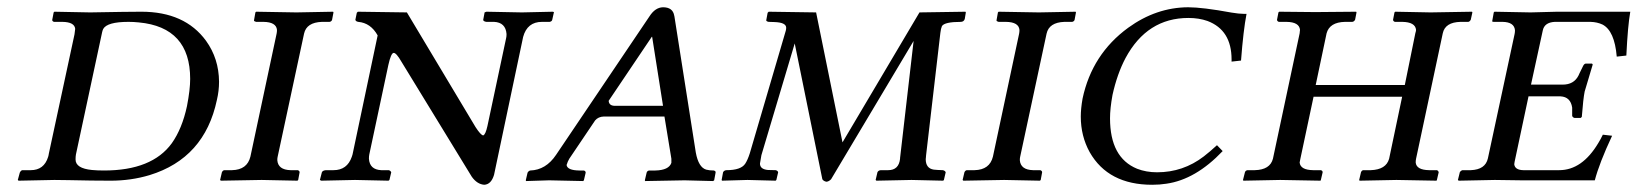

<svg xmlns="http://www.w3.org/2000/svg" viewBox="-20 -494 4486 526"><path d="M34.2 -21Q37.1 -26.9 41 -27.8H64Q100.6 -27.8 111.8 -64Q113.3 -68.8 113.8 -73.2L184.1 -399.9Q186 -412.1 186 -415Q184.1 -433.6 150.9 -434.1H127.9Q123.5 -435.5 123 -439L127 -460L128.9 -461.9L227.1 -460Q332.5 -461.9 367.2 -461.9Q486.3 -461.9 544.4 -382.3Q579.6 -333.5 580.1 -270Q580.1 -245.1 574.2 -220.2Q540.5 -60.5 389.6 -14.2Q338.9 1 283.2 1Q232.9 1 168.5 -0.5Q139.2 -1 128.9 -1L30.8 1L28.8 -1ZM188 -70.8Q187 -64.9 187 -57.1Q187 -32.7 231.9 -28.3Q246.6 -26.9 265.1 -26.9Q396.5 -26.9 450.7 -101.6Q479 -141.6 492.2 -203.1Q501 -248.5 501 -277.8Q501 -419.4 360.4 -432.6Q346.2 -434.1 332 -434.1Q273.4 -434.1 262.7 -414.6Q260.7 -410.2 259.8 -405.8Z M813 -401.9 740.7 -64.9Q739.7 -61 739.7 -55.2Q741.7 -28.8 775.9 -27.8H795.9Q800.8 -25.9 800.8 -22L796.9 -1L794.9 1Q793.9 1 696.8 -1Q696.8 -1 585 1L583 -1L587.9 -22Q590.3 -27.3 594.7 -27.8H615.7Q657.2 -28.8 666 -64.9L737.8 -401.9Q738.8 -406.7 738.8 -412.1Q736.8 -433.6 701.7 -434.1H681.6Q675.8 -435.5 675.8 -438L679.7 -460L681.6 -461.9Q682.6 -461.9 792 -460Q792 -460 892.6 -461.9L893.6 -460L889.6 -439Q887.2 -434.6 882.8 -434.1H861.8Q819.8 -432.6 813 -401.9Z M1412.6 -390.1 1333.5 -15.1Q1325.7 11.2 1306.6 12.2Q1287.1 10.7 1272.5 -9.8L1079.6 -325.2Q1065.9 -349.1 1058.6 -349.1Q1051.3 -349.1 1043.9 -315.9Q1043.5 -314.5 1043.5 -314L991.7 -70.8Q990.7 -65.9 990.7 -59.1Q992.7 -29.3 1024.4 -27.8H1045.4Q1050.3 -25.9 1051.8 -22L1046.9 -1L1044.4 1Q1043.5 1 952.6 -1L859.9 1L856.4 -1L861.8 -22Q863.8 -26.9 872.6 -27.8H893.6Q931.2 -27.8 943.8 -64.5Q944.8 -68.4 945.8 -70.8L1014.6 -397Q995.6 -431.2 961.4 -434.1Q954.1 -435.5 953.6 -439.9L957.5 -459L960.4 -461.9L1094.7 -460L1282.7 -146Q1296.9 -124 1303.7 -123Q1310.1 -125 1315.4 -148.9L1366.7 -390.1Q1367.7 -394 1367.7 -400.9Q1365.2 -432.6 1333.5 -434.1H1312.5Q1305.2 -435.1 1303.7 -439L1307.6 -460L1312.5 -461.9Q1313.5 -461.9 1409.7 -460L1494.6 -461.9L1497.6 -460.9L1492.7 -439Q1491.2 -435.1 1485.8 -434.1H1464.8Q1424.3 -434.1 1413.1 -392.6Q1412.6 -391.1 1412.6 -390.1Z M1610.4 -164.1 1539.6 -59.1Q1534.2 -49.3 1533.7 -45.9Q1532.7 -43.9 1532.2 -42Q1534.2 -27.3 1567.4 -26.9H1579.6Q1584.5 -25.4 1584.5 -21L1579.6 0L1577.6 2Q1577.1 2 1484.4 0Q1484.4 0 1421.4 2L1420.4 0L1425.3 -21Q1428.2 -25.9 1432.6 -26.9Q1475.6 -28.3 1503.4 -69.8L1759.3 -449.2Q1774.9 -473.6 1796.4 -474.1Q1823.2 -474.1 1827.1 -451.2Q1827.1 -449.7 1827.6 -449.2L1886.2 -76.2Q1893.6 -35.6 1914.6 -29.3Q1923.3 -26.9 1935.5 -26.9Q1941.4 -25.4 1940.4 -21L1936.5 0L1933.6 2Q1932.6 2 1855.5 0L1747.6 2L1746.6 0L1751.5 -21Q1752.9 -25.9 1758.3 -26.9H1775.4Q1812.5 -27.8 1819.3 -47.9V-59.1L1800.3 -174.8H1634.3Q1619.1 -174.3 1610.4 -164.1ZM1796.4 -204.1 1766.6 -393.1H1765.6L1647.5 -217.8Q1648.4 -204.6 1663.6 -204.1Z M2482.9 -381.8 2256.8 -2.9Q2250.5 3.4 2244.1 3.9Q2236.3 2.4 2232.9 -2.9L2157.2 -375L2065.9 -68.8Q2062 -48.3 2062 -45.9Q2062 -30.3 2084 -28.3Q2091.8 -27.8 2105 -27.8Q2110.8 -26.4 2111.8 -22L2106.9 -1L2105 1Q2104 1 2027.8 -1L1958 1L1957 -1L1960.9 -22Q1963.4 -27.3 1970.2 -27.8Q2009.8 -27.8 2021.5 -45.4Q2028.3 -55.7 2034.2 -74.2L2132.8 -410.2Q2133.8 -414.1 2133.8 -418Q2133.8 -432.6 2101.1 -433.6Q2094.2 -433.6 2085.9 -434.1Q2080.1 -435.1 2079.1 -438L2083 -459L2085.9 -461.9L2215.8 -460L2288.1 -104L2499 -460L2625 -461.9L2626 -460L2623 -441.9Q2620.6 -434.6 2612.8 -434.1Q2567.4 -434.1 2560.5 -422.4Q2557.6 -416 2556.2 -403.8L2517.1 -68.8Q2517.1 -66.9 2516.6 -62.5Q2516.1 -59.1 2516.1 -58.1Q2516.1 -32.7 2538.1 -29.3Q2546.4 -28.3 2563 -27.8Q2569.3 -26.4 2570.8 -22L2565.9 -1L2564 1Q2563 1 2477.1 -1L2380.9 1L2378.9 -1L2383.8 -22Q2386.2 -27.3 2393.1 -27.8H2413.1Q2442.4 -27.8 2445.8 -59.1Q2445.8 -60.5 2445.8 -61Q2445.8 -61 2482.9 -381.8Z M2847.2 -401.9 2774.9 -64.9Q2773.9 -61 2773.9 -55.2Q2775.9 -28.8 2810.1 -27.8H2830.1Q2835 -25.9 2835 -22L2831.1 -1L2829.1 1Q2828.1 1 2731 -1Q2731 -1 2619.1 1L2617.2 -1L2622.1 -22Q2624.5 -27.3 2628.9 -27.8H2649.9Q2691.4 -28.8 2700.2 -64.9L2772 -401.9Q2772.9 -406.7 2772.9 -412.1Q2771 -433.6 2735.8 -434.1H2715.8Q2710 -435.5 2710 -438L2713.9 -460L2715.8 -461.9Q2716.8 -461.9 2826.2 -460Q2826.2 -460 2926.8 -461.9L2927.7 -460L2923.8 -439Q2921.4 -434.6 2917 -434.1H2896Q2854 -432.6 2847.2 -401.9Z M3136.7 12.2Q3016.1 12.2 2965.3 -77.1Q2940.9 -121.1 2940.9 -174.8Q2940.9 -196.3 2945.8 -224.1Q2971.7 -345.7 3070.8 -418Q3147.5 -473.6 3234.9 -474.1Q3274.4 -474.1 3354 -459.5Q3374.5 -456.1 3386.7 -456.1H3395Q3386.2 -410.6 3379.9 -328.1L3354 -325.2V-331.1Q3354 -411.6 3288.1 -436.5Q3264.6 -444.8 3235.8 -444.8Q3122.6 -444.8 3063.5 -335Q3040.5 -291.5 3027.8 -233.9Q3021 -196.8 3021 -169.9Q3021 -62 3095.2 -31.7Q3120.1 -22 3149.9 -22Q3221.2 -22 3277.8 -65.4Q3294.9 -78.6 3314 -96.2L3329.6 -80.1Q3255.4 -2 3175.3 9.3Q3157.2 12.2 3136.7 12.2Z M3785.6 -59.1 3821.3 -229H3578.6L3542.5 -59.1Q3540.5 -50.8 3540.5 -48.8Q3542.5 -28.3 3577.6 -27.8H3598.6Q3603.5 -26.4 3603.5 -22L3598.6 -1L3597.7 1Q3596.7 1 3487.3 -1Q3487.3 -1 3386.2 1L3385.3 -1L3390.6 -22Q3392.1 -26.9 3397.5 -27.8H3417.5Q3459.5 -28.8 3467.3 -59.1L3540.5 -402.8Q3540.5 -404.3 3541 -408.2Q3541.5 -411.1 3541.5 -412.1Q3539.6 -433.6 3504.4 -434.1H3483.4Q3478.5 -436 3478.5 -439.9L3482.4 -460L3484.4 -461.9Q3485.4 -461.9 3583.5 -460.9L3695.3 -461.9L3696.3 -460L3692.4 -439.9Q3689.5 -434.6 3684.6 -434.1H3664.6Q3622.6 -433.1 3614.3 -402.8L3584.5 -261.2H3828.6L3857.4 -402.8Q3859.4 -409.2 3859.4 -412.1Q3857.4 -433.6 3821.3 -434.1H3801.3Q3796.4 -436 3796.4 -439.9L3800.3 -460L3802.2 -461.9Q3803.2 -461.9 3899.4 -460L4012.7 -461.9L4013.7 -460L4009.3 -439.9Q4006.3 -434.6 4002.4 -434.1H3981.4Q3939 -433.1 3932.6 -402.8L3859.4 -59.1Q3858.4 -54.2 3858.4 -48.8Q3860.4 -28.3 3895.5 -27.8H3916.5Q3920.4 -26.4 3921.4 -22L3916.5 -1L3915.5 1Q3914.6 1 3805.7 -1Q3805.7 -1 3704.6 1L3703.6 -1L3708.5 -22Q3710.4 -26.9 3714.4 -27.8H3735.4Q3777.3 -29.3 3785.6 -59.1Z M4446.3 -461.9Q4439.5 -424.3 4435.5 -341.8L4409.2 -338.9Q4403.3 -409.7 4370.1 -426.8Q4355.5 -433.6 4337.4 -434.1H4239.3Q4210.9 -432.6 4206.5 -410.2L4174.3 -262.2H4261.2Q4291.5 -262.2 4304.2 -286.6Q4305.7 -290 4307.1 -293L4317.4 -314Q4320.3 -319.3 4324.2 -319.8H4341.3Q4343.3 -318.4 4343.3 -316.9Q4322.3 -247.6 4321.3 -243.2Q4317.4 -224.1 4313.5 -173.8L4310.5 -170.9H4293.5Q4288.1 -172.4 4287.1 -176.8V-199.2Q4282.7 -228.5 4255.4 -230H4167.5L4129.4 -50.8Q4129.4 -49.8 4128.9 -47.4Q4128.4 -44.9 4128.4 -43.9Q4130.4 -28.3 4153.3 -27.8H4251.5Q4314.5 -27.8 4358.9 -102.5Q4365.2 -112.8 4371.1 -125L4396.5 -122.1Q4361.3 -46.9 4349.1 0H4147.5L4075.2 -1L3976.1 1L3974.1 -1L3979.5 -22.9Q3983.4 -27.3 3986.3 -27.8H4009.3Q4049.3 -29.3 4056.2 -60.1L4129.4 -400.9Q4130.4 -405.8 4130.4 -411.1Q4128.4 -433.6 4096.2 -434.1H4072.3Q4068.8 -434.1 4067.9 -435.5Q4067.9 -437 4068.4 -438L4072.3 -460L4074.2 -461.9L4173.3 -460L4246.1 -461.9Z"/></svg>

Font: Linux Libertine Capitals O
Style: Bold Italic Samll Caps
Weight: 400
Italic angle: -12°
Designer: Philipp H. Poll
Foundry: Philipp H. Poll
Version: Version 5.0.4